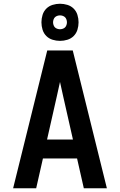

<svg xmlns="http://www.w3.org/2000/svg" viewBox="-20 -1004 640 1024"><path d="M50 0 232 -735H368L550 0H427L391 -159H209L173 0ZM369 -260 317 -490Q313 -509 308.5 -528.5Q304 -548 300 -567Q296 -548 291.5 -528.5Q287 -509 283 -490L231 -260ZM300 -786Q280 -786 260.5 -792Q241 -798 227 -812Q213 -826 207 -845.5Q201 -865 201 -885Q201 -905 207 -924.5Q213 -944 227 -958Q241 -972 260.5 -978Q280 -984 300 -984Q320 -984 339.5 -978Q359 -972 373 -958Q387 -944 393 -924.5Q399 -905 399 -885Q399 -865 393 -845.5Q387 -826 373 -812Q359 -798 339.5 -792Q320 -786 300 -786ZM300 -848Q307 -848 314.5 -850.5Q322 -853 327 -858Q332 -863 334.5 -870.5Q337 -878 337 -885Q337 -892 334.5 -899.5Q332 -907 327 -912Q322 -917 314.5 -919.5Q307 -922 300 -922Q293 -922 285.5 -919.5Q278 -917 273 -912Q268 -907 265.5 -899.5Q263 -892 263 -885Q263 -878 265.5 -870.5Q268 -863 273 -858Q278 -853 285.5 -850.5Q293 -848 300 -848Z"/></svg>

Font: R Plex Mono
Style: Bold
Weight: 700
Monospace: yes
Designer: Belleve Invis
Foundry: Belleve Invis
Version: Version 31.8.0